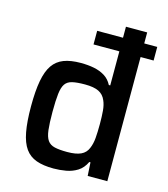

<svg xmlns="http://www.w3.org/2000/svg" viewBox="-112 -831 810 926"><g transform="rotate(15 293.5 -367.5)"><path d="M273 -620V-688H573V-620ZM241 8Q190 8 155 -4.5Q120 -17 99 -46.5Q78 -76 68.5 -127Q59 -178 59 -254Q59 -331 68.5 -382Q78 -433 98.5 -462.5Q119 -492 153 -505Q187 -518 237 -518Q274 -518 304 -512Q334 -506 357.5 -491.5Q381 -477 395 -450H402V-743H508V0H410L406 -67H400Q385 -35 359.5 -19Q334 -3 303 2.5Q272 8 241 8ZM284 -86Q328 -86 352.5 -97.5Q377 -109 387 -134Q397 -157 399.5 -187Q402 -217 402 -257Q402 -295 399.5 -323.5Q397 -352 388 -372Q377 -399 352.5 -411Q328 -423 284 -423Q244 -423 220.5 -417.5Q197 -412 185.5 -395.5Q174 -379 170 -345.5Q166 -312 166 -255Q166 -198 170 -164.5Q174 -131 186 -114Q198 -97 221.5 -91.5Q245 -86 284 -86Z"/></g></svg>

Font: Saira Thin Medium
Style: Regular
Weight: 500
Version: Version 1.101